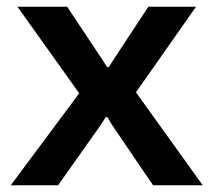

<svg xmlns="http://www.w3.org/2000/svg" viewBox="-20 -552 637 572"><path d="M12 0 216 -274 32 -532H180L287 -371L299 -352H304L316 -371L422 -532H564L385 -277L584 0H436L313 -181L300 -203H295L281 -181L153 0Z"/></svg>

Font: Mona Sans SemiBold
Style: Regular
Weight: 600
Designer: Deni Anggara
Foundry: GitHub
Version: Version 2.000;Glyphs 3.2.3 (3260)